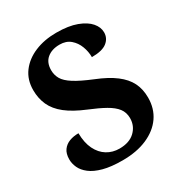

<svg xmlns="http://www.w3.org/2000/svg" viewBox="-172 -847 923 980"><g transform="rotate(-30 289.5 -357.0)"><path d="M268.5 10Q200.9 10 155.6 -2.3Q110.2 -14.6 83.5 -35.4Q56.8 -56.1 45.4 -81Q34.1 -105.8 34.1 -129.8Q34.1 -164.3 49 -184.6Q63.8 -204.8 88 -213.9Q112.1 -222.9 141.5 -222.9Q142.3 -166.3 161.2 -127.8Q180.2 -89.2 212.4 -69.6Q244.5 -50 284.6 -50Q343.5 -50 376 -81.4Q408.4 -112.7 408.4 -158Q408.4 -192.1 389.9 -216.2Q371.3 -240.2 334.3 -261.1Q297.4 -281.9 241.3 -304.8Q171.1 -333.7 129.6 -366.6Q88 -399.5 69.7 -439.7Q51.5 -479.9 51.5 -528.5Q51.5 -589.6 84 -633.2Q116.6 -676.9 172.8 -700.5Q228.9 -724 299.5 -724Q371.6 -724 418.9 -706.3Q466.2 -688.5 489.4 -661.3Q512.6 -634 512.6 -603.9Q512.6 -569 484.7 -547Q456.8 -525 395.3 -525Q395.3 -557.7 383.3 -589.3Q371.4 -620.9 346.9 -641.9Q322.4 -663 283.9 -663Q238 -663 209.8 -639.5Q181.6 -616.1 181.6 -571Q181.6 -542.6 195.2 -518.9Q208.8 -495.2 245.5 -471.9Q282.1 -448.7 349.3 -421.2Q418.2 -393.7 460.3 -361.7Q502.4 -329.8 521.5 -291.3Q540.6 -252.9 540.6 -203.2Q540.6 -138.6 507.4 -90.9Q474.2 -43.2 412.9 -16.6Q351.6 10 268.5 10Z"/></g></svg>

Font: Noto Serif Sinhala
Style: Regular
Weight: 400
Designer: Jelle Bosma - Monotype Design Team
Foundry: Monotype Imaging Inc.
Version: Version 2.006